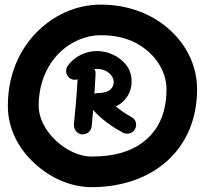

<svg xmlns="http://www.w3.org/2000/svg" viewBox="-20 -749 867 812"><path d="M274.4 -418.9C280.8 -414.1 288.1 -411.6 295.9 -411.6C299.8 -411.6 303.7 -412.1 308.1 -413.6C304.7 -349.6 298.8 -283.2 292.5 -222.7V-218.8C292.5 -201.7 306.2 -182.6 326.2 -180.7H330.1C347.7 -180.7 365.7 -194.3 367.7 -214.4C370.1 -236.8 372.1 -259.8 374 -283.7C409.7 -243.2 456.1 -211.9 499.5 -188C505.4 -185.1 511.2 -183.6 517.1 -183.6C524.4 -183.6 540.5 -185.1 550.8 -203.1C554.2 -208.5 555.7 -214.4 555.7 -220.7C555.7 -228 554.2 -244.1 536.1 -253.9C512.2 -267.1 490.2 -281.7 469.7 -298.8C510.3 -317.9 536.6 -357.4 536.6 -402.8C536.6 -430.7 529.3 -454.1 514.2 -473.6C484.4 -512.2 435.5 -533.2 390.1 -533.2C342.8 -533.2 295.9 -510.7 267.1 -471.7C262.2 -465.3 259.8 -458 259.8 -449.7C259.8 -446.3 258.3 -432.1 274.4 -418.9ZM384.3 -437.5V-439.5C384.3 -445.8 382.8 -451.7 379.9 -457C383.3 -457.5 386.7 -457.5 390.1 -457.5C410.2 -457.5 427.2 -451.7 440.9 -440.4C454.1 -428.7 460.9 -416 460.9 -402.8C460.9 -377.9 443.8 -355.5 395 -355.5C389.6 -355.5 384.3 -354.5 379.4 -352.1C381.3 -380.9 382.8 -409.7 384.3 -437.5ZM13.2 -300.8C13.2 -206.5 57.1 -121.6 125.5 -58.6C193.4 4.4 280.8 42.5 367.2 42.5C626 42.5 813.5 -116.2 813.5 -371.1C813.5 -468.3 771 -556.6 697.8 -623C624.5 -689.5 522.9 -729.5 405.8 -729.5C304.7 -729.5 208 -687 133.8 -611.3C59.6 -535.2 13.2 -429.2 13.2 -300.8ZM143.6 -300.8C143.6 -490.2 279.3 -600.1 405.8 -600.1C464.4 -600.1 514.6 -588.9 556.2 -566.4C597.7 -543.5 629.4 -514.6 651.4 -479.5C673.3 -444.3 684.1 -408.2 684.1 -371.1C684.1 -281.7 656.7 -211.9 602.1 -162.1C547.4 -111.8 469.2 -86.9 367.2 -86.9C263.2 -86.9 143.6 -195.3 143.6 -300.8Z"/></svg>

Font: Mikhak
Style: Bold
Weight: 700
Designer: Amin Abedi
Version: Version 3.2